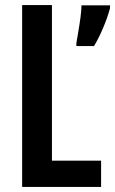

<svg xmlns="http://www.w3.org/2000/svg" viewBox="-20 -734 452 754"><path d="M67 0V-714H184V-103H377V0ZM412 -702Q403 -667 385 -624.5Q367 -582 349 -553H280V-565Q282 -578 287 -606.5Q292 -635 296 -665Q300 -695 300 -713H412Z"/></svg>

Font: Noto Sans Thai ExtCond SemBd
Style: Regular
Weight: 600
Width: 2
Designer: Monotype Design Team
Foundry: Monotype Imaging Inc.
Version: Version 2.002; ttfautohint (v1.8.4.7-5d5b)